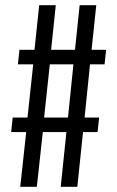

<svg xmlns="http://www.w3.org/2000/svg" viewBox="-20 -720 452 740"><path d="M327 -472H383L389 -528H333L351 -700H287L269 -528H177L195 -700H131L113 -528H55L49 -472H108L86 -267H29L23 -211H81L58 0H122L145 -211H236L214 0H278L300 -211H356L362 -267H306ZM263 -472 242 -267H150L172 -472Z"/></svg>

Font: SVN-Bebas Neue
Style: Regular
Weight: 400
Designer: Ryoichi Tsunekawa
Foundry: Ryoichi Tsunekawa
Version: Version 001.003